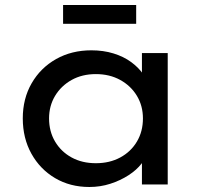

<svg xmlns="http://www.w3.org/2000/svg" viewBox="-20 -737 813 767"><path d="M337 10Q260 10 200 -25.5Q140 -61 105.5 -123Q71 -185 71 -264Q71 -343 106.5 -404.5Q142 -466 204 -501Q266 -536 345 -536Q393 -536 433.5 -523.5Q474 -511 504 -489Q534 -467 552 -440.5Q570 -414 572 -385L547 -389V-525H650V0H547V-133L569 -134Q565 -109 545.5 -83.5Q526 -58 493.5 -37Q461 -16 421 -3Q381 10 337 10ZM363 -85Q418 -85 460.5 -108Q503 -131 527 -171.5Q551 -212 551 -264Q551 -314 527 -354Q503 -394 460.5 -417.5Q418 -441 363 -441Q308 -441 266 -417.5Q224 -394 200 -354Q176 -314 176 -264Q176 -212 200 -171.5Q224 -131 266 -108Q308 -85 363 -85ZM232 -642V-717H524V-642Z"/></svg>

Font: Lexend Exa
Style: Regular
Weight: 400
Designer: Bonnie Shaver-Troup, Thomas Jockin
Foundry: Lexend
Version: Version 1.007